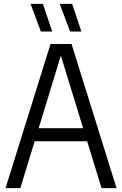

<svg xmlns="http://www.w3.org/2000/svg" viewBox="-20 -966 627 986"><path d="M8.5 0 239.5 -740H347.5L578.5 0H501.5L427.5 -240.5H158L84.5 0ZM178.5 -307.5H407L292.5 -680.5ZM340 -804 286.5 -946H350.5L398 -804ZM190 -804 137 -946H200.5L248 -804Z"/></svg>

Font: Encode Sans Cnd
Style: Regular
Weight: 400
Width: 3
Designer: Multiple Designers
Foundry: Impallari Type
Version: Version 3.002; ttfautohint (v1.8.3) -l 8 -r 50 -G 200 -x 14 